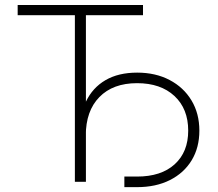

<svg xmlns="http://www.w3.org/2000/svg" viewBox="-20 -748 895 790"><path d="M52.7 -685.5V-727.5H568.4V-685.5H333.5V0H288.1V-685.5ZM491.7 22V-21.5H543.9Q643.1 -21.5 698.7 -72Q754.4 -122.6 754.4 -210.4Q754.4 -300.3 697.8 -353Q641.1 -405.8 543.9 -405.8Q444.8 -405.8 388.9 -348.6Q333 -291.5 333 -189.9H305.7Q305.7 -271.5 333.3 -329.3Q360.8 -387.2 414.1 -418.2Q467.3 -449.2 544.4 -449.2Q620.1 -449.2 677.7 -418.9Q735.4 -388.7 767.8 -335Q800.3 -281.2 800.3 -210.4Q800.3 -140.6 768.6 -88.4Q736.8 -36.1 679.2 -7.1Q621.6 22 543.9 22Z"/></svg>

Font: Inter 17pt ExtraLight
Style: Regular
Weight: 250
Version: Version 4.001;git-66647c0bb